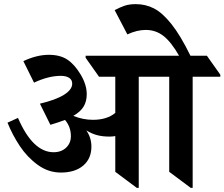

<svg xmlns="http://www.w3.org/2000/svg" viewBox="-20 -890 1079 923"><path d="M1039.1 -521H906.2V13.2H897L793.5 -64V-521H647V13.2H637.7L534.2 -64V-235.8Q520.5 -233.4 506.3 -233.4Q472.2 -233.4 446 -240.5Q419.9 -247.6 395 -263.2Q419.4 -228 419.4 -185.5Q419.4 -127.4 380.1 -94Q340.8 -60.5 272.5 -60.5Q212.4 -60.5 161.9 -97.2Q111.3 -133.8 75.4 -187.7Q39.6 -241.7 16.1 -300.3L66.4 -323.2Q137.7 -158.2 237.8 -158.2Q274.4 -158.2 297.6 -179.9Q320.8 -201.7 320.8 -235.4Q320.8 -280.3 292.5 -313.5Q262.2 -301.8 222.2 -290L171.9 -391.6Q248 -409.7 287.6 -434.3Q327.1 -459 327.1 -487.8Q327.1 -506.3 312.3 -515.9Q297.4 -525.4 272.5 -525.4Q212.9 -525.4 143.6 -492.7L92.3 -596.2Q156.7 -626.5 214.8 -626.5Q269 -626.5 303.7 -603.5Q338.4 -580.6 367.7 -531.7Q397 -482.9 397 -437Q397 -402.8 382.1 -377.9Q367.2 -353 332.5 -333Q378.4 -314 426.8 -314Q494.1 -314 534.2 -347.2V-521H456.1L391.6 -612.3V-622.1H840.8Q803.2 -688 766.1 -717Q729 -746.1 680.7 -746.1Q638.2 -746.1 592.3 -724.6L531.2 -841.3Q557.1 -855 579.1 -862.5Q601.1 -870.1 633.3 -870.1Q679.7 -870.1 720 -849.6Q760.3 -829.1 803.7 -774.9Q847.2 -720.7 895.5 -622.1H974.6L1039.1 -530.8Z"/></svg>

Font: Noto Serif Devanagari
Style: Bold
Weight: 700
Designer: Monotype Design Team
Foundry: Monotype Imaging Inc.
Version: Version 1.01